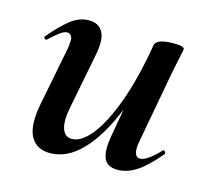

<svg xmlns="http://www.w3.org/2000/svg" viewBox="-69 -474 614 566"><g transform="rotate(15 238.0 -191.0)"><path d="M127 13Q85 13 67.5 -19.5Q50 -52 63 -119L98 -297Q103 -326 98.5 -335Q94 -344 85 -344Q75 -344 62 -334Q49 -324 33 -309Q29 -305 25 -309Q21 -313 25 -317Q57 -355 83 -375Q109 -395 138 -395Q168 -395 180.5 -372Q193 -349 182 -297L151 -138Q141 -90 149 -67Q157 -44 178 -44Q207 -44 237.5 -82Q268 -120 295 -193.5Q322 -267 340 -374L358 -373Q339 -255 304 -168Q269 -81 224 -34Q179 13 127 13ZM332 9Q300 9 290.5 -13.5Q281 -36 288 -77L340 -374Q345 -394 396 -394Q416 -394 422.5 -391Q429 -388 429 -386Q429 -382 424 -360Q419 -338 414 -312L373 -89Q364 -40 388 -40Q398 -40 412.5 -50Q427 -60 446 -80Q449 -84 453 -79.5Q457 -75 454 -71Q418 -28 389.5 -9.5Q361 9 332 9Z"/></g></svg>

Font: Cormorant Light
Style: Italic
Weight: 300
Italic angle: -10°
Designer: Christian Thalmann (Catharsis Fonts)
Foundry: Catharsis Fonts
Version: Version 4.000